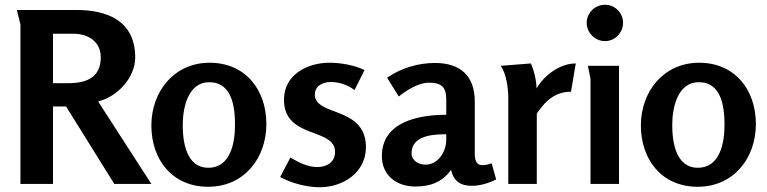

<svg xmlns="http://www.w3.org/2000/svg" viewBox="-20 -774 3227 808"><path d="M51 -732 66 -671V0H203V-326H258L461 0H617L393 -347C474 -367 549 -447 549 -532C549 -684 435 -732 302 -732ZM203 -632H289C351 -632 404 -599 404 -533C404 -448 345 -424 267 -424H203Z M856 12C1007 12 1101 -108 1101 -252C1101 -396 1013 -510 862 -510C713 -510 617 -389 617 -246C617 -102 705 12 856 12ZM857 -68C764 -68 749 -176 749 -248C749 -318 770 -428 861 -428C957 -428 969 -323 969 -248C969 -175 951 -68 857 -68Z M1367 -510C1273 -510 1175 -460 1175 -354C1175 -260 1244 -235 1306 -212C1352 -195 1390 -178 1390 -135C1390 -91 1355 -71 1315 -71C1274 -71 1236 -91 1202 -111L1159 -29C1206 -3 1272 14 1325 14C1424 14 1520 -48 1520 -155C1520 -264 1434 -287 1370 -312C1333 -327 1305 -342 1305 -376C1305 -414 1340 -429 1373 -429C1407 -429 1445 -416 1472 -395L1514 -479C1472 -500 1413 -510 1367 -510Z M1811 -509C1739 -509 1669 -488 1609 -447L1658 -368C1693 -395 1740 -426 1786 -426C1836 -426 1858 -409 1858 -356V-291C1743 -291 1587 -262 1587 -117C1587 -35 1650 11 1728 11C1790 11 1841 -7 1878 -59C1890 -10 1919 8 1967 8C1998 8 2038 -3 2068 -19L2049 -87C2036 -82 2023 -79 2010 -79C1991 -79 1978 -89 1978 -128V-347C1978 -455 1917 -509 1811 -509ZM1858 -209V-186C1858 -137 1825 -81 1770 -81C1742 -81 1712 -98 1712 -129C1712 -204 1802 -209 1858 -209Z M2214 -507 2087 -497C2111 -465 2119 -401 2119 -363V0H2239V-296C2280 -358 2324 -388 2383 -388L2403 -507C2336 -507 2271 -458 2238 -402C2237 -436 2228 -476 2214 -507Z M2602 -678C2602 -720 2568 -754 2526 -754C2484 -754 2449 -720 2449 -678C2449 -636 2484 -601 2526 -601C2568 -601 2602 -636 2602 -678ZM2585 -497H2454L2465 -443V0H2585Z M2916 12C3067 12 3161 -108 3161 -252C3161 -396 3073 -510 2922 -510C2773 -510 2677 -389 2677 -246C2677 -102 2765 12 2916 12ZM2917 -68C2824 -68 2809 -176 2809 -248C2809 -318 2830 -428 2921 -428C3017 -428 3029 -323 3029 -248C3029 -175 3011 -68 2917 -68Z"/></svg>

Font: Rosario
Style: Bold
Weight: 700
Designer: Hector Gatti
Foundry: Omnibus Type
Version: Version 1.100